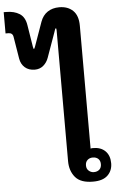

<svg xmlns="http://www.w3.org/2000/svg" viewBox="-109 -1052 684 1107"><g transform="rotate(-5 233.0 -498.5)"><path d="M437.5 -86.4Q437.5 -106 425.8 -117.2Q414.1 -128.4 393.6 -128.4Q375.5 -128.4 363.3 -117.2Q351.1 -106 351.1 -85.9Q351.1 -66.4 364 -55.2Q377 -43.9 393.6 -43.9Q413.1 -43.9 425.3 -54.9Q437.5 -65.9 437.5 -86.4ZM386.2 -891.6V-180.7Q388.7 -181.6 392.6 -182.1Q396.5 -182.6 400.4 -182.6Q445.3 -182.6 471.2 -157Q497.1 -131.3 497.1 -86.4Q497.1 -43.9 469.2 -16.8Q441.4 10.3 384.8 10.3Q313 10.7 281.7 -26.4Q250.5 -63.5 250.5 -119.6V-841.3Q250.5 -863.3 250.5 -876.2Q250.5 -889.2 247.1 -889.2Q244.1 -889.2 241.7 -882.1Q239.3 -875 235.8 -864.7L185.5 -724.1Q175.8 -696.8 155.3 -679.4Q134.8 -662.1 106 -662.1Q70.8 -662.1 48.6 -681.6Q26.4 -701.2 21 -733.4L0 -861.3Q-2 -873.5 -9.3 -879.2Q-16.6 -884.8 -28.8 -884.8H-44.4V-1007.8H-29.8Q16.1 -1007.8 47.1 -988.3Q78.1 -968.8 85.4 -921.4L106 -793.5Q107.9 -780.8 111.3 -781.7Q113.8 -782.2 118.2 -794.4L168 -934.6Q181.2 -970.7 209.2 -989.5Q237.3 -1008.3 276.9 -1008.3Q326.2 -1008.3 356.2 -979.5Q386.2 -950.7 386.2 -891.6Z"/></g></svg>

Font: Roboto Web
Style: Bold
Weight: 700
Designer: Google
Version: Version 1.200310; 2013